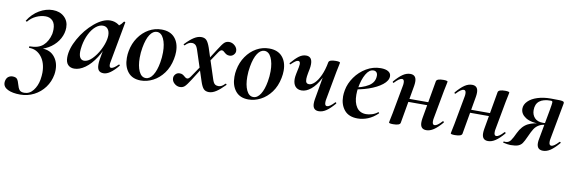

<svg xmlns="http://www.w3.org/2000/svg" viewBox="-114 -800 4402 1473"><g transform="rotate(10 2086.5 -64.0)"><path d="M235 -256Q235 -300 214 -322Q193 -344 159 -344Q122 -344 85.5 -327Q49 -310 25 -280Q24 -279 22 -279Q19 -279 16 -281.5Q13 -284 14 -285Q49 -341 100.5 -371Q152 -401 205 -401Q260 -401 294.5 -369Q329 -337 329 -286Q329 -242 306.5 -200.5Q284 -159 243 -129Q202 -99 150 -88L153 -96Q227 -102 266 -60Q305 -18 305 47Q305 66 302 84Q292 141 259 185.5Q226 230 176.5 255.5Q127 281 69 281Q9 281 -27.5 263Q-64 245 -64 211Q-64 203 -63 199Q-58 175 -43.5 164.5Q-29 154 -11 154Q15 154 25 167Q35 180 42 207Q49 234 60 248Q71 262 98 262Q139 262 167 226.5Q195 191 204 140Q209 108 209 86Q209 10 172 -37Q135 -84 77 -84Q74 -84 73.5 -90Q73 -96 78 -96Q146 -96 182 -128.5Q218 -161 232 -220Q235 -240 235 -256Z M376 -63Q376 -130 420.5 -209.5Q465 -289 530.5 -344Q596 -399 654 -399Q688 -399 717 -380Q746 -361 749 -324L689 -357Q706 -359 724.5 -373Q743 -387 756 -407Q758 -409 760 -409Q763 -409 766 -407Q769 -405 768 -404L710 -89Q707 -76 707 -66Q707 -42 721 -42Q740 -42 775 -77Q776 -78 778 -78Q781 -78 783 -74.5Q785 -71 783 -69Q719 9 671 9Q645 9 633 -5.5Q621 -20 621 -51Q621 -68 624 -89L649 -229L670 -246Q647 -167 609 -108Q571 -49 527.5 -18Q484 13 443 13Q412 13 394 -6Q376 -25 376 -63ZM654 -253Q657 -270 657 -283Q657 -314 643 -332Q629 -350 604 -350Q576 -350 548.5 -327Q521 -304 500.5 -263Q480 -222 471 -172Q466 -140 466 -124Q466 -91 477 -75.5Q488 -60 507 -60Q537 -60 568.5 -91.5Q600 -123 623.5 -168.5Q647 -214 654 -253Z M827 -139Q827 -169 832 -193Q843 -253 875.5 -300Q908 -347 954 -373Q1000 -399 1053 -399Q1120 -399 1155.5 -358.5Q1191 -318 1191 -250Q1191 -223 1185 -193Q1172 -127 1137.5 -80.5Q1103 -34 1056.5 -10Q1010 14 962 14Q896 14 861.5 -28.5Q827 -71 827 -139ZM1086 -149Q1093 -188 1093 -228Q1093 -293 1073.5 -334Q1054 -375 1020 -375Q990 -375 966.5 -340Q943 -305 931 -236Q924 -197 924 -157Q924 -92 943 -51.5Q962 -11 996 -11Q1028 -11 1051.5 -48Q1075 -85 1086 -149Z M1423 -60 1347 -292Q1338 -320 1326.5 -329Q1315 -338 1300 -338Q1286 -338 1274 -331.5Q1262 -325 1248 -311Q1247 -310 1245 -310Q1242 -310 1239.5 -313.5Q1237 -317 1240 -319Q1277 -358 1306.5 -376.5Q1336 -395 1363 -395Q1389 -395 1403.5 -380Q1418 -365 1432 -325L1508 -92Q1517 -64 1528 -55.5Q1539 -47 1555 -47Q1569 -47 1581 -53.5Q1593 -60 1606 -74Q1607 -75 1609 -75Q1613 -75 1615 -71.5Q1617 -68 1614 -65Q1576 -26 1547 -7.5Q1518 11 1492 11Q1465 11 1450.5 -4.5Q1436 -20 1423 -60ZM1203 -48Q1203 -65 1215.5 -78.5Q1228 -92 1247 -92Q1261 -92 1269.5 -87.5Q1278 -83 1287 -75Q1292 -70 1298 -66.5Q1304 -63 1311 -63Q1322 -63 1336 -83L1416 -201L1426 -187L1347 -62Q1318 -16 1303 -2.5Q1288 11 1266 11Q1242 11 1222.5 -6.5Q1203 -24 1203 -48ZM1420 -198 1500 -323Q1528 -368 1543 -381.5Q1558 -395 1580 -395Q1604 -395 1624 -377Q1644 -359 1644 -335Q1644 -319 1631 -305.5Q1618 -292 1599 -292Q1586 -292 1577 -296.5Q1568 -301 1559 -309Q1552 -316 1547 -319Q1542 -322 1535 -322Q1524 -322 1510 -302L1431 -184Z M1665 -139Q1665 -169 1670 -193Q1681 -253 1713.5 -300Q1746 -347 1792 -373Q1838 -399 1891 -399Q1958 -399 1993.5 -358.5Q2029 -318 2029 -250Q2029 -223 2023 -193Q2010 -127 1975.5 -80.5Q1941 -34 1894.5 -10Q1848 14 1800 14Q1734 14 1699.5 -28.5Q1665 -71 1665 -139ZM1924 -149Q1931 -188 1931 -228Q1931 -293 1911.5 -334Q1892 -375 1858 -375Q1828 -375 1804.5 -340Q1781 -305 1769 -236Q1762 -197 1762 -157Q1762 -92 1781 -51.5Q1800 -11 1834 -11Q1866 -11 1889.5 -48Q1913 -85 1924 -149Z M2123 -203Q2123 -219 2128 -244L2139 -297Q2142 -312 2142 -321Q2142 -344 2126 -344Q2116 -344 2103.5 -335Q2091 -326 2073 -309Q2071 -307 2070 -307Q2067 -307 2065 -310.5Q2063 -314 2065 -317Q2099 -357 2125 -376Q2151 -395 2179 -395Q2227 -395 2227 -336Q2227 -317 2223 -297L2217 -267Q2211 -236 2211 -219Q2211 -198 2218 -190Q2225 -182 2238 -182Q2258 -182 2281 -204Q2304 -226 2324 -269.5Q2344 -313 2355 -374L2374 -373Q2359 -299 2329.5 -242.5Q2300 -186 2263 -155.5Q2226 -125 2190 -125Q2158 -125 2140.5 -145.5Q2123 -166 2123 -203ZM2300 -44Q2300 -59 2303 -77L2355 -374Q2360 -394 2411 -394Q2428 -394 2436 -391.5Q2444 -389 2444 -386L2440 -365Q2430 -318 2429 -312L2388 -89Q2386 -80 2386 -67Q2386 -40 2403 -40Q2424 -40 2461 -80Q2462 -81 2464 -81Q2467 -81 2469 -77.5Q2471 -74 2469 -71Q2433 -29 2404.5 -10Q2376 9 2347 9Q2300 9 2300 -44Z M2512 -136Q2512 -158 2517 -185Q2527 -239 2561.5 -288Q2596 -337 2648 -368Q2700 -399 2760 -399Q2798 -399 2819 -386Q2840 -373 2840 -350Q2840 -315 2800 -283.5Q2760 -252 2696 -230Q2632 -208 2563 -201L2565 -214Q2647 -227 2693.5 -256Q2740 -285 2740 -336Q2740 -353 2731.5 -362.5Q2723 -372 2708 -372Q2675 -372 2650 -329Q2625 -286 2614 -218Q2610 -194 2610 -166Q2610 -105 2635 -68.5Q2660 -32 2709 -32Q2730 -32 2754.5 -39.5Q2779 -47 2799 -63H2800Q2803 -63 2805.5 -60Q2808 -57 2806 -55Q2770 -20 2730 -4Q2690 12 2650 12Q2581 12 2546.5 -30Q2512 -72 2512 -136Z M2894 0 2898 -21Q2908 -68 2909 -74L2950 -297Q2952 -306 2952 -319Q2952 -346 2935 -346Q2914 -346 2877 -306Q2876 -305 2874 -305Q2871 -305 2869 -308.5Q2867 -312 2869 -315Q2905 -357 2933.5 -376Q2962 -395 2991 -395Q3038 -395 3038 -342Q3038 -327 3035 -309L2983 -12Q2978 8 2927 8Q2894 8 2894 0ZM2973 -205H3215L3212 -181H2970ZM3138 -44Q3138 -59 3141 -77L3193 -374Q3198 -394 3249 -394Q3266 -394 3274 -391.5Q3282 -389 3282 -386L3278 -365Q3268 -318 3267 -312L3226 -89Q3224 -80 3224 -67Q3224 -40 3241 -40Q3262 -40 3298 -80Q3299 -81 3301 -81Q3305 -81 3307 -77.5Q3309 -74 3307 -71Q3271 -29 3242 -10Q3213 9 3185 9Q3138 9 3138 -44Z M3375 0 3379 -21Q3389 -68 3390 -74L3431 -297Q3433 -306 3433 -319Q3433 -346 3416 -346Q3395 -346 3358 -306Q3357 -305 3355 -305Q3352 -305 3350 -308.5Q3348 -312 3350 -315Q3386 -357 3414.5 -376Q3443 -395 3472 -395Q3519 -395 3519 -342Q3519 -327 3516 -309L3464 -12Q3459 8 3408 8Q3375 8 3375 0ZM3454 -205H3696L3693 -181H3451ZM3619 -44Q3619 -59 3622 -77L3674 -374Q3679 -394 3730 -394Q3747 -394 3755 -391.5Q3763 -389 3763 -386L3759 -365Q3749 -318 3748 -312L3707 -89Q3705 -80 3705 -67Q3705 -40 3722 -40Q3743 -40 3779 -80Q3780 -81 3782 -81Q3786 -81 3788 -77.5Q3790 -74 3788 -71Q3752 -29 3723 -10Q3694 9 3666 9Q3619 9 3619 -44Z M3786 1Q3783 1 3783 -3Q3783 -9 3788 -9L3800 -8Q3825 -8 3840 -29Q3855 -50 3873 -90Q3901 -148 3945 -170Q3989 -192 4046 -192L4051 -188Q3965 -188 3924 -214.5Q3883 -241 3883 -282Q3883 -314 3909.5 -340.5Q3936 -367 3982 -381.5Q4028 -396 4084 -396Q4137 -396 4157 -395Q4177 -394 4183.5 -389.5Q4190 -385 4188 -375L4135 -89Q4133 -81 4133 -67Q4133 -40 4151 -40Q4171 -40 4208 -80Q4209 -81 4211 -81Q4215 -81 4217 -77.5Q4219 -74 4216 -71Q4180 -29 4151.5 -10Q4123 9 4094 9Q4046 9 4046 -43Q4046 -60 4050 -77L4093 -312Q4101 -358 4101 -367Q4101 -375 4098 -377.5Q4095 -380 4087 -380Q3970 -380 3970 -286Q3970 -250 3992 -226Q4014 -202 4058 -202Q4081 -202 4105 -208L4099 -191Q4058 -191 4033 -177.5Q4008 -164 3993.5 -141.5Q3979 -119 3961 -78Q3944 -40 3932.5 -23.5Q3921 -7 3901 1Q3881 9 3842 9Q3821 9 3786 1Z"/></g></svg>

Font: Cormorant Infant
Style: Bold Italic
Weight: 700
Italic angle: -10°
Designer: Christian Thalmann (Catharsis Fonts)
Foundry: Catharsis Fonts
Version: Version 4.000